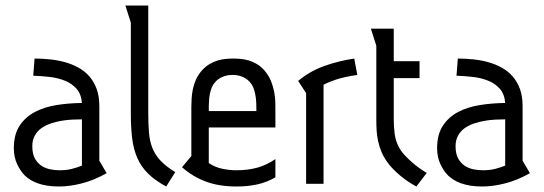

<svg xmlns="http://www.w3.org/2000/svg" viewBox="-20 -675 1998 705"><path d="M106.9 -460Q134.8 -460 163.3 -457Q191.9 -454.1 218.3 -446.8Q244.6 -439.5 267.8 -426.8Q291 -414.1 308.1 -394.5Q325.2 -375 335 -348.1Q344.7 -321.3 344.7 -285.2V-85L371.6 -39.1Q324.7 -12.7 280 -1.5Q235.4 9.8 196.8 9.8Q172.4 9.8 152.8 6.6Q133.3 3.4 117.9 -2.2Q102.5 -7.8 91.1 -15.1Q79.6 -22.5 70.8 -30.8Q54.2 -47.9 42.5 -73.2Q30.8 -98.6 30.8 -130.9Q30.8 -181.2 52 -213.4Q73.2 -245.6 108.2 -263.9Q143.1 -282.2 188 -289.3Q232.9 -296.4 280.8 -296.9Q278.3 -329.6 261 -349.1Q243.7 -368.7 217.8 -378.9Q191.9 -389.2 161.4 -392.6Q130.9 -396 102.1 -397ZM280.8 -236.8Q264.6 -236.8 245.1 -235.8Q225.6 -234.9 205.3 -231.4Q185.1 -228 165.8 -221.4Q146.5 -214.8 131.6 -204.1Q116.7 -193.4 107.7 -177Q98.6 -160.6 98.6 -138.2Q98.6 -109.9 108.4 -92.5Q118.2 -75.2 133.3 -65.7Q148.4 -56.2 165.8 -53Q183.1 -49.8 198.7 -49.8Q223.6 -49.8 243.2 -54.7Q262.7 -59.6 280.8 -66.9Z M524.4 -654.8V-258.8Q524.4 -217.8 527.1 -186.8Q529.8 -155.8 539.8 -130.9Q549.8 -106 569.6 -85Q589.4 -64 623.5 -43L590.3 9.8Q549.3 -12.2 523.7 -37.6Q498 -63 484.1 -95Q470.2 -127 465.3 -167Q460.4 -207 460.4 -258.8V-591.8L440.4 -654.8Z M921.4 -267.1Q921.4 -277.8 921.1 -290.8Q920.9 -303.7 919.2 -316.9Q917.5 -330.1 913.8 -343Q910.2 -356 903.3 -366.2Q899.9 -371.1 894.3 -377Q888.7 -382.8 880.4 -387.9Q872.1 -393.1 860.4 -396.5Q848.6 -399.9 833.5 -399.9Q818.8 -399.9 807.4 -396.5Q795.9 -393.1 787.4 -387.9Q778.8 -382.8 773.2 -377Q767.6 -371.1 764.2 -366.2Q757.3 -355.5 753.7 -342.8Q750 -330.1 748.5 -316.7Q747.1 -303.2 746.8 -290.5Q746.6 -277.8 746.6 -267.1ZM746.6 -207V-76.2Q770 -60.5 796.9 -55.2Q823.7 -49.8 847.2 -49.8Q890.1 -49.8 924.6 -59.3Q959 -68.8 991.2 -90.8V-23.9Q960.4 -5.9 925.3 2Q890.1 9.8 848.6 9.8Q784.7 9.8 736.3 -8.1Q688 -25.9 648.4 -61L682.6 -102.1V-265.1V-282.2Q682.6 -296.4 683.6 -313.2Q684.6 -330.1 688.2 -347.9Q691.9 -365.7 699.7 -383.1Q707.5 -400.4 721.2 -416Q734.9 -431.2 749.8 -439.9Q764.6 -448.7 779.8 -453.1Q794.9 -457.5 809.3 -458.7Q823.7 -460 836.4 -460Q848.6 -460 863.3 -458.7Q877.9 -457.5 893.1 -453.1Q908.2 -448.7 923.1 -439.9Q938 -431.2 951.2 -416Q966.8 -397.9 975.1 -377.2Q983.4 -356.4 987.1 -336.2Q990.7 -315.9 991 -297.4Q991.2 -278.8 991.2 -265.1V-207Z M1104 -333 1074.7 -377.9Q1119.1 -414.6 1171.9 -433.1Q1224.6 -451.7 1280.8 -460L1292 -399.9Q1243.2 -392.6 1214.6 -383.1Q1186 -373.5 1168 -363.8V0H1104Z M1425.8 -569.8V-450.2H1520.5V-388.2H1425.8V-258.8V-236.3Q1425.8 -211.4 1429.2 -183.3Q1432.6 -155.3 1447.8 -128.9Q1454.6 -117.2 1466.1 -105Q1477.5 -92.8 1491 -80.8Q1504.4 -68.8 1519 -58.3Q1533.7 -47.9 1546.9 -40L1508.8 9.8Q1494.1 2 1479 -8.1Q1463.9 -18.1 1450 -29.8Q1436 -41.5 1423.6 -54.2Q1411.1 -66.9 1401.9 -80.1Q1388.2 -99.1 1380.4 -118.2Q1372.6 -137.2 1368.4 -156.5Q1364.3 -175.8 1363 -194.8Q1361.8 -213.9 1361.8 -232.9V-506.8L1341.8 -569.8Z M1661.1 -460Q1689 -460 1717.5 -457Q1746.1 -454.1 1772.5 -446.8Q1798.8 -439.5 1822 -426.8Q1845.2 -414.1 1862.3 -394.5Q1879.4 -375 1889.2 -348.1Q1898.9 -321.3 1898.9 -285.2V-85L1925.8 -39.1Q1878.9 -12.7 1834.2 -1.5Q1789.6 9.8 1751 9.8Q1726.6 9.8 1707 6.6Q1687.5 3.4 1672.1 -2.2Q1656.7 -7.8 1645.3 -15.1Q1633.8 -22.5 1625 -30.8Q1608.4 -47.9 1596.7 -73.2Q1585 -98.6 1585 -130.9Q1585 -181.2 1606.2 -213.4Q1627.4 -245.6 1662.4 -263.9Q1697.3 -282.2 1742.2 -289.3Q1787.1 -296.4 1835 -296.9Q1832.5 -329.6 1815.2 -349.1Q1797.9 -368.7 1772 -378.9Q1746.1 -389.2 1715.6 -392.6Q1685.1 -396 1656.2 -397ZM1835 -236.8Q1818.8 -236.8 1799.3 -235.8Q1779.8 -234.9 1759.5 -231.4Q1739.3 -228 1720 -221.4Q1700.7 -214.8 1685.8 -204.1Q1670.9 -193.4 1661.9 -177Q1652.8 -160.6 1652.8 -138.2Q1652.8 -109.9 1662.6 -92.5Q1672.4 -75.2 1687.5 -65.7Q1702.6 -56.2 1720 -53Q1737.3 -49.8 1752.9 -49.8Q1777.8 -49.8 1797.4 -54.7Q1816.9 -59.6 1835 -66.9Z"/></svg>

Font: Aubrey
Style: Regular
Weight: 400
Designer: Gayaneh Bagdasaryan | Cyreal.org
Foundry: Gayaneh Bagdasaryan | Cyreal.org
Version: Version 1.000